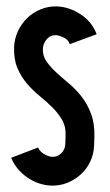

<svg xmlns="http://www.w3.org/2000/svg" viewBox="-20 -570 344 600"><path d="M114 -418Q113 -396 125 -378.5Q137 -361 155.5 -344Q174 -327 195.5 -309Q217 -291 235 -268Q253 -245 264.5 -214.5Q276 -184 275 -143L274 -115Q273 -88 262 -65Q251 -42 232.5 -25Q214 -8 190 1.5Q166 11 139 10Q99 8 64.5 -16Q30 -40 15 -77L99 -109Q104 -97 117 -89Q130 -81 142 -80Q159 -79 171 -90.5Q183 -102 184 -119L185 -147Q186 -175 174 -195.5Q162 -216 144 -234Q126 -252 104.5 -269.5Q83 -287 64.5 -308.5Q46 -330 34.5 -357Q23 -384 24 -422Q25 -449 36 -472.5Q47 -496 65 -513.5Q83 -531 107.5 -541Q132 -551 159 -550Q198 -548 233 -524.5Q268 -501 282 -463L198 -432Q194 -445 180.5 -452Q167 -459 156 -460Q138 -461 126.5 -448Q115 -435 114 -418Z"/></svg>

Font: Berliner Wand
Style: Regular
Weight: 400
Designer: Peter Wiegel
Foundry: Peter Wiegel
Version: Version 1.000